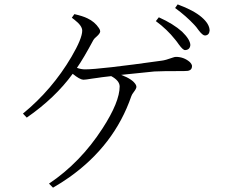

<svg xmlns="http://www.w3.org/2000/svg" viewBox="-20 -823 1040 886"><path d="M699.2 -725.6 712.9 -743.2Q780.3 -712.9 820.3 -676.8Q857.4 -640.6 858.4 -615.2Q856.4 -592.8 834 -591.8Q824.2 -591.8 805.7 -617.2Q794.9 -632.8 788.1 -640.6Q751 -687.5 699.2 -725.6ZM311.5 -741.2 323.2 -757.8Q362.3 -749 383.8 -738.3Q417 -722.7 436.5 -693.4Q442.4 -684.6 442.4 -678.7Q442.4 -668.9 425.8 -654.3Q415 -645.5 411.1 -638.7Q366.2 -554.7 335 -509.8Q354.5 -502.9 373 -502.9Q440.4 -502.9 725.6 -543Q743.2 -544.9 778.3 -557.6Q786.1 -560.5 792 -560.5Q828.1 -560.5 855.5 -537.1Q865.2 -527.3 866.2 -518.6Q866.2 -500 847.7 -496.1Q839.8 -495.1 829.1 -495.1Q721.7 -495.1 692.4 -493.2Q690.4 -493.2 539.1 -477.5Q593.8 -457 607.4 -430.7Q609.4 -425.8 609.4 -421.9Q609.4 -414.1 596.7 -397.5Q588.9 -387.7 585.9 -378.9Q507.8 -152.3 299.8 -4.9Q263.7 20.5 224.6 43L206.1 24.4Q351.6 -73.2 453.1 -230.5Q532.2 -352.5 532.2 -424.8Q531.2 -451.2 493.2 -471.7Q477.5 -469.7 451.2 -466.8Q437.5 -464.8 431.6 -463.9Q421.9 -462.9 403.3 -460Q375 -455.1 364.3 -455.1Q347.7 -456.1 315.4 -482.4Q234.4 -371.1 103.5 -280.3L85.9 -298.8Q220.7 -409.2 309.6 -560.5Q359.4 -645.5 359.4 -681.6Q359.4 -704.1 324.2 -731.4Q318.4 -736.3 311.5 -741.2ZM788.1 -786.1 799.8 -802.7Q874 -775.4 911.1 -743.2Q947.3 -711.9 947.3 -681.6Q945.3 -660.2 925.8 -659.2Q915 -659.2 896.5 -683.6Q884.8 -700.2 877 -708Q838.9 -749 788.1 -786.1Z"/></svg>

Font: GenYoMin JP Light
Style: Regular
Weight: 300
Version: Version 1.001;PS 1;hotconv 16.6.51;makeotf.lib2.5.65220 DEVE